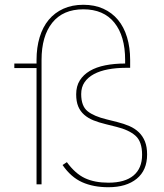

<svg xmlns="http://www.w3.org/2000/svg" viewBox="-20 -772 685 804"><path d="M596 -125Q596 -59 552.5 -23.5Q509 12 434 12Q371 12 324 -9Q277 -30 242 -81L260 -93Q295 -45 335.5 -26Q376 -7 434 -7Q503 -7 539 -37Q575 -67 575 -124Q575 -179 547.5 -203.5Q520 -228 467 -241L423 -252Q394 -259 371.5 -268Q349 -277 332.5 -291.5Q316 -306 307.5 -326.5Q299 -347 299 -377Q299 -411 314 -435Q329 -459 356 -475Q383 -491 421 -498.5Q459 -506 504 -506V-521Q504 -621 459 -677Q414 -733 329 -733Q244 -733 199 -677Q154 -621 154 -521V0H133V-487H40V-506H133V-521Q133 -573 146 -616Q159 -659 184 -689Q209 -719 245.5 -735.5Q282 -752 329 -752Q376 -752 412.5 -735.5Q449 -719 474 -689Q499 -659 512 -616Q525 -573 525 -521V-488H507Q467 -488 432.5 -481.5Q398 -475 373 -461.5Q348 -448 334 -427.5Q320 -407 320 -378Q320 -328 346.5 -306.5Q373 -285 427 -272L471 -261Q499 -254 522 -244Q545 -234 561.5 -218Q578 -202 587 -179.5Q596 -157 596 -125Z"/></svg>

Font: IBM Plex Sans Hebrew Thin
Style: Regular
Weight: 100
Designer: Mike Abbink, Paul van der Laan, Pieter van Rosmalen, Yanek Iontef
Foundry: Bold Monday
Version: Version 1.2